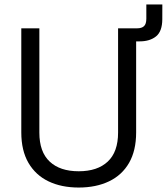

<svg xmlns="http://www.w3.org/2000/svg" viewBox="-20 -827 750 861"><path d="M75.5 -233.2V-700H156.5V-232.2Q156.5 -145.8 202.8 -102.4Q249 -59 333 -59Q417 -59 463.2 -102.4Q509.5 -145.8 509.5 -232.2V-700H590.5V-233.2Q590.5 -151.8 558.8 -96.6Q527 -41.5 468.9 -13.8Q410.8 14 333 14Q255.2 14 197.5 -13.8Q139.8 -41.5 107.6 -96.6Q75.5 -151.8 75.5 -233.2ZM580.5 -641.5V-700H594.8Q615.5 -700 625.9 -709.8Q636.2 -719.5 636.2 -743.5V-807H708L707.8 -740.5Q707.5 -686.2 679.8 -663.9Q652 -641.5 606.5 -641.5Z"/></svg>

Font: Space 7353
Style: Regular
Weight: 400
Designer: Christine Claussen + Ruben Lyon  (Space 7353)
Version: Version 1.000;FEAKit 1.0